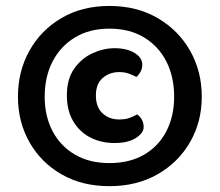

<svg xmlns="http://www.w3.org/2000/svg" viewBox="-20 -636 753 658"><path d="M41.5 -304.6Q41.5 -391.6 80.8 -462.1Q120.1 -532.6 190.6 -574.1Q261 -615.6 355 -615.6Q449 -615.6 520.2 -574.1Q591.5 -532.6 631.5 -462.1Q671.5 -391.6 671.5 -304.6Q671.5 -218.6 631.4 -149Q591.2 -79.3 520 -38.7Q448.7 2 355 2Q261 2 190.6 -38.7Q120.1 -79.3 80.8 -149Q41.5 -218.6 41.5 -304.6ZM354.9 -537.8Q286.3 -537.8 236.6 -507.5Q186.9 -477.1 160 -424.9Q133.2 -372.7 133.2 -304.6Q133.2 -238.1 160 -186.8Q186.9 -135.5 236.6 -106.3Q286.3 -77.1 355 -77.1Q424.6 -77.1 474.3 -106.2Q523.9 -135.3 550.4 -186.7Q576.8 -238 576.8 -304.6Q576.8 -372.7 550.3 -424.9Q523.8 -477.1 474.2 -507.5Q424.5 -537.8 354.9 -537.8ZM388.2 -389Q356.1 -389 332.4 -369.1Q308.6 -349.2 308.6 -308.9Q308.6 -269.1 331.3 -247.8Q354 -226.6 388.6 -226.6Q410.6 -226.6 425 -232.3Q439.3 -238 450.4 -244Q472.3 -227 472.3 -200.4Q472.3 -180.1 445.5 -163Q418.7 -145.8 372.7 -145.8Q326.7 -145.8 289.6 -164.8Q252.6 -183.8 230.9 -220.5Q209.2 -257.2 209.2 -309.6Q209.2 -365 234.1 -400.4Q258.9 -435.7 296.6 -453.3Q334.3 -470.8 372.4 -470.8Q414.3 -470.8 441 -454.7Q467.7 -438.6 467.7 -413.8Q467.7 -401.5 461.8 -390.5Q456 -379.6 447.3 -372.3Q436.6 -378.3 421.9 -383.6Q407.3 -389 388.2 -389Z"/></svg>

Font: Baloo Tamma 2
Style: Regular
Weight: 400
Designer: Divya Kowshik, Shuchita Grover and Ek Type
Foundry: Ek Type
Version: Version 1.700